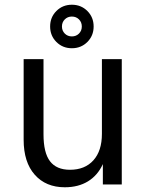

<svg xmlns="http://www.w3.org/2000/svg" viewBox="-20 -780 615 812"><path d="M254 12Q174 12 127 -41Q80 -94 80 -189V-530H164V-212Q164 -134 191.5 -98Q219 -62 276 -62Q339 -62 375 -102Q411 -142 411 -214V-530H495V0H415V-86Q393 -38 352 -13Q311 12 254 12ZM284 -576Q245 -576 218.5 -602.5Q192 -629 192 -668Q192 -707 218.5 -733.5Q245 -760 284 -760Q323 -760 349.5 -733.5Q376 -707 376 -668Q376 -629 349.5 -602.5Q323 -576 284 -576ZM284 -626Q302 -626 314 -638Q326 -650 326 -668Q326 -686 314 -698Q302 -710 284 -710Q266 -710 254 -698Q242 -686 242 -668Q242 -650 254 -638Q266 -626 284 -626Z"/></svg>

Font: Geist
Style: Regular
Weight: 400
Designer: Basement.studio, Andrés Briganti, Mateo Zaragoza
Foundry: Basement.studio, Vercel, Andrés Briganti, Guido Ferreyra, Mateo Zaragoza
Version: Version 1.401